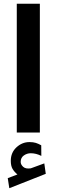

<svg xmlns="http://www.w3.org/2000/svg" viewBox="-20 -702 299 1016"><path d="M72.3 221.2Q55.7 207.5 46.4 191.7Q37.1 175.8 37.1 148.9Q37.1 105.5 67.1 77.6Q97.2 49.8 135.7 49.8Q155.8 49.8 169.7 54.2Q183.6 58.6 198.2 66.9L198.7 123Q170.9 108.9 142.6 108.9Q123 108.9 106.2 120.6Q89.4 132.3 89.4 155.3Q89.8 168.9 102.5 180.7Q115.2 192.4 141.1 189Q142.1 189 145 188L214.4 162.6L222.2 217.8L29.3 293.9L21 240.7ZM190.9 -682.1V-0.5H68.8V-682.1Z"/></svg>

Font: Vazirmatn RD UI
Style: Bold
Weight: 700
Designer: Saber Rastikerdar
Foundry: Saber Rastikerdar
Version: Version 33.003